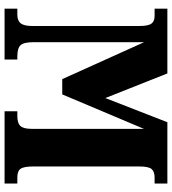

<svg xmlns="http://www.w3.org/2000/svg" viewBox="24 -778 754 842"><g transform="rotate(90 401.0 -357.0)"><path d="M18 -56H45Q70 -56 82 -70.5Q94 -85 94 -122V-591Q94 -629 84 -643.5Q74 -658 50 -658H18V-714H302L410 -442L516 -714H785V-658H759Q732 -658 721 -644.5Q710 -631 710 -591V-127Q710 -85 720 -70.5Q730 -56 758 -56H785V0H468V-56H489Q520 -56 532.5 -69.5Q545 -83 545 -118V-611L394 -253H327L165 -612V-127Q165 -85 178 -70.5Q191 -56 228 -56H241V0H18Z"/></g></svg>

Font: Noto Serif CondBlack
Style: Regular
Weight: 900
Width: 3
Designer: Monotype Design Team
Foundry: Monotype Imaging Inc.
Version: Version 1.001